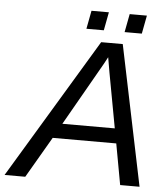

<svg xmlns="http://www.w3.org/2000/svg" viewBox="-98 -888 822 939"><g transform="rotate(5 313.0 -418.5)"><path d="M526.9 0 490.2 -201.2H178.2L61 0H-40.5L373.5 -688H479.5L622.1 0ZM414.1 -617.7Q407.7 -605 396 -584Q384.3 -563 219.2 -273.9H476.6L426.8 -543.9ZM483.4 -747.1 500.5 -836.9H585L567.9 -747.1ZM295.9 -747.1 313 -836.9H398.4L381.3 -747.1Z"/></g></svg>

Font: Liberation Sans
Style: Italic
Weight: 400
Italic angle: -12°
Designer: Steve Matteson
Foundry: Ascender Corporation
Version: Version 2.1.5